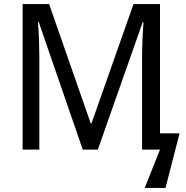

<svg xmlns="http://www.w3.org/2000/svg" viewBox="-20 -734 911 942"><path d="M386 0 170 -626H166Q168 -606 169.5 -581.5Q171 -557 171.5 -531Q172 -505 172.5 -482Q173 -459 173 -442V0H91V-714H221L425 -129H429L635 -714H765V-80H861L792 188H690L765 0H677V-448Q677 -466 677.5 -489.5Q678 -513 679 -538.5Q680 -564 681.5 -587Q683 -610 684 -625H680L460 0Z"/></svg>

Font: Noto Sans Display
Style: Regular
Weight: 400
Designer: Monotype Design Team
Foundry: Monotype Imaging Inc.
Version: Version 2.003